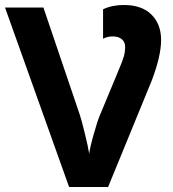

<svg xmlns="http://www.w3.org/2000/svg" viewBox="-20 -744 690 764"><path d="M390.1 -589.8V-707Q425.3 -724.1 473.1 -724.1Q544.4 -724.1 582.8 -685.8Q621.1 -647.5 621.1 -584.7Q621.1 -522 584 -423.8L410.2 0H254.9L0 -713.9H152.8L296.9 -289.1Q303.7 -270 317.1 -215.1Q330.6 -160.2 335 -131.8Q337.9 -157.2 353.3 -211.4Q368.7 -265.6 377 -284.2L446.8 -452.1Q467.8 -501.5 472.9 -520Q478 -538.6 478 -557.6Q478 -576.7 464.8 -587.9Q451.7 -599.1 429.2 -599.1Q406.7 -599.1 390.1 -589.8Z"/></svg>

Font: NotoSans-Bold
Style: Bold
Weight: 700
Designer: Monotype Design team
Foundry: Monotype Imaging Inc.
Version: Version 1.04